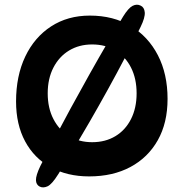

<svg xmlns="http://www.w3.org/2000/svg" viewBox="-20 -765 789 825"><path d="M363 -7Q269 -7 198 -46Q127 -85 88 -157.5Q49 -230 49 -329Q49 -439 88.5 -522Q128 -605 199.5 -651.5Q271 -698 366 -698Q467 -698 542 -653Q617 -608 658.5 -527.5Q700 -447 700 -340Q700 -237 658 -162.5Q616 -88 540.5 -47.5Q465 -7 363 -7ZM376 -154Q433 -154 476 -180Q519 -206 543 -253.5Q567 -301 567 -364Q567 -427 543 -474.5Q519 -522 476 -548Q433 -574 376 -574Q320 -574 277 -548Q234 -522 209.5 -474.5Q185 -427 185 -364Q185 -301 209.5 -253.5Q234 -206 277 -180Q320 -154 376 -154ZM153 -51Q175 -95 208.5 -159Q242 -223 282 -296.5Q322 -370 363.5 -444Q405 -518 443 -583Q481 -648 509 -694Q532 -731 550 -740Q568 -749 584 -741Q600 -734 602 -712Q604 -690 584 -649Q555 -590 519 -521Q483 -452 443.5 -380.5Q404 -309 365 -241.5Q326 -174 291 -115.5Q256 -57 230 -16Q203 27 184.5 35.5Q166 44 151 37Q135 29 134.5 9Q134 -11 153 -51Z"/></svg>

Font: DynaPuff
Style: Regular
Weight: 400
Designer: Toshi Omagari, Jennifer Daniel
Foundry: Google Fonts
Version: Version 2.000